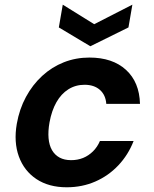

<svg xmlns="http://www.w3.org/2000/svg" viewBox="-20 -782 653 814"><path d="M262.9 12Q186.8 12 134.4 -22.8Q82.1 -57.6 59.9 -118.7Q37.8 -179.8 51.2 -257.1Q62.2 -319.7 90.1 -371.1Q117.9 -422.5 158.8 -460.2Q199.7 -497.8 250.5 -517.9Q301.4 -538 358.9 -538Q457.1 -538 514.1 -485.9Q571.1 -433.8 573.5 -341.7H430.6Q428 -379.3 403.5 -401Q379 -422.6 338.3 -422.6Q300.5 -422.6 269.9 -403.4Q239.4 -384.2 219.2 -348.6Q199 -313 189.9 -263Q183.3 -225.9 185.9 -195.9Q188.6 -165.9 200.5 -145.4Q212.4 -124.9 232.7 -113.9Q253 -103 281.5 -103Q309.3 -103 332.6 -112.5Q355.9 -122.1 374.4 -140.5Q393 -159 403.7 -184.3H546.5Q523.6 -125.3 481.6 -80.9Q439.6 -36.5 383.9 -12.3Q328.2 12 262.9 12ZM541.2 -762.2 524.6 -665.7 363 -585.9 229.4 -665.7 246.1 -762.2 379.3 -679.4Z"/></svg>

Font: DM Sans 9pt
Style: Italic
Weight: 400
Italic angle: -10°
Designer: Colophon Foundry, Jonny Pinhorn
Foundry: Colophon Foundry
Version: Version 4.004